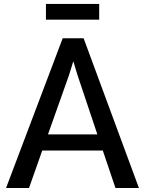

<svg xmlns="http://www.w3.org/2000/svg" viewBox="-20 -943 727 963"><path d="M10.3 0H125.5L191.9 -188H495.6L559.1 0H676.8L399.4 -751H294.4ZM220.7 -269 326.2 -566.4 347.7 -635.7 368.7 -566.4 468.3 -269ZM210.4 -844.2H477.5V-923.3H210.4Z"/></svg>

Font: Merriweather Sans
Style: Regular
Weight: 400
Designer: Eben Sorkin ( eben@eyebytes.com )
Foundry: Eben Sorkin
Version: Version 1.003